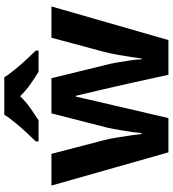

<svg xmlns="http://www.w3.org/2000/svg" viewBox="25 -831 806 896"><g transform="rotate(-90 428.0 -383.0)"><path d="M485 -191Q481 -208 473.5 -241.5Q466 -275 457 -313.5Q448 -352 440 -384.5Q432 -417 429 -432H425Q422 -417 414.5 -384.5Q407 -352 398 -313.5Q389 -275 381 -241Q373 -207 369 -189L325 0H165L10 -546H158L221 -304Q228 -279 233.5 -244Q239 -209 244 -176.5Q249 -144 251 -125H255Q256 -139 259 -162.5Q262 -186 266.5 -211Q271 -236 274.5 -256.5Q278 -277 280 -284L347 -546H511L575 -284Q579 -270 584.5 -239Q590 -208 594.5 -176Q599 -144 599 -125H603Q605 -142 610 -174.5Q615 -207 621.5 -243Q628 -279 635 -304L700 -546H846L689 0H527ZM515 -766Q529 -744 551.5 -716.5Q574 -689 598 -663Q622 -637 640 -619V-606H541Q515 -622 484 -643.5Q453 -665 427 -692Q401 -665 371 -644Q341 -623 315 -606H216V-619Q235 -638 258.5 -663.5Q282 -689 304.5 -716.5Q327 -744 341 -766Z"/></g></svg>

Font: Noto Sans Devanagari UI
Style: Bold
Weight: 700
Designer: Jelle Bosma - Monotype Design Team
Foundry: Monotype Imaging Inc.
Version: Version 2.004; ttfautohint (v1.8.4.7-5d5b)